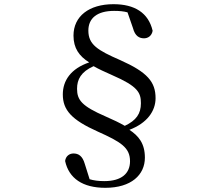

<svg xmlns="http://www.w3.org/2000/svg" viewBox="-20 -776 1040 917"><path d="M522 -756C405 -756 331 -698 331 -606C331 -546 358 -508 406 -478C318 -448 280 -391 280 -325C280 -251 321 -204 446 -148C558 -98 601 -71 601 -6C601 52 561 89 478 89C450 89 428 86 408 80L385 7C374 -32 354 -43 331 -43C312 -43 294 -31 291 -7C309 76 375 121 483 121C607 121 672 59 672 -23C672 -91 642 -127 598 -156C683 -188 723 -246 723 -307C723 -385 684 -431 554 -489C446 -536 402 -563 402 -630C402 -689 444 -724 525 -724C551 -724 571 -722 589 -717L615 -642C625 -603 646 -593 668 -593C687 -593 705 -605 709 -629C689 -715 623 -756 522 -756ZM576 -175C550 -190 523 -203 484 -220C371 -269 348 -298 348 -352C348 -397 367 -433 427 -460C453 -445 478 -434 516 -417C638 -364 653 -334 653 -283C653 -233 631 -201 576 -175Z"/></svg>

Font: Noto Serif KR Medium
Style: Regular
Weight: 500
Designer: Ryoko NISHIZUKA 西塚涼子 (kana & ideographs); Frank Grießhammer (Latin, Greek & Cyrillic); Wenlong ZHANG 张文龙 (bopomofo); San
Foundry: Adobe
Version: Version 2.001;hotconv 1.1.0;makeotfexe 2.6.0